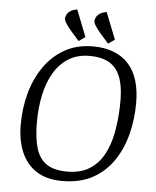

<svg xmlns="http://www.w3.org/2000/svg" viewBox="-57 -882 764 942"><g transform="rotate(5 324.5 -411.5)"><path d="M305 -680 262 -729Q245 -749 235.5 -765Q226 -781 230 -792Q232 -800 237 -808Q242 -816 253 -823Q264 -830 285 -834L337 -702ZM450 -680 407 -729Q390 -749 380.5 -765Q371 -781 375 -792Q377 -800 382 -808Q387 -816 398 -823Q409 -830 430 -834L482 -702ZM284 11Q208 11 158 -21Q108 -53 83 -111Q58 -169 58 -248Q58 -328 78 -401.5Q98 -475 138.5 -533.5Q179 -592 239 -626Q299 -660 379 -660Q435 -660 478.5 -643.5Q522 -627 552 -595Q582 -563 597.5 -514.5Q613 -466 613 -402Q613 -321 594 -247Q575 -173 535 -114.5Q495 -56 433 -22.5Q371 11 284 11ZM304 -37Q370 -37 413.5 -64Q457 -91 483 -138Q509 -185 521 -246.5Q533 -308 535 -378Q538 -460 521.5 -511.5Q505 -563 467 -587.5Q429 -612 366 -612Q305 -612 261.5 -584.5Q218 -557 190 -509Q162 -461 149 -398.5Q136 -336 136 -265Q136 -187 151.5 -136.5Q167 -86 204 -61.5Q241 -37 304 -37Z"/></g></svg>

Font: Faustina Light Light
Style: Italic
Weight: 300
Italic angle: -8°
Version: Version 1.200